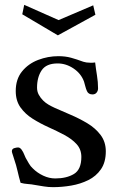

<svg xmlns="http://www.w3.org/2000/svg" viewBox="-20 -773 486 793"><path d="M417 -148Q417 -103 397 -74Q377 -45 344.5 -29Q312 -13 274 -6.5Q236 0 199 0Q180 0 161.5 -3Q143 -6 125 -9Q110 -12 94.5 -13Q79 -14 65 -18Q58 -42 52.5 -66.5Q47 -91 39 -114Q38 -119 33.5 -131.5Q29 -144 29 -148Q29 -158 38.5 -161Q48 -164 55 -164Q60 -164 64.5 -160Q69 -156 71 -152Q76 -145 79 -137Q82 -129 86 -121Q93 -109 99.5 -97.5Q106 -86 116 -77Q134 -59 158.5 -47.5Q183 -36 208 -36Q255 -36 285.5 -54.5Q316 -73 316 -125Q316 -156 296.5 -177.5Q277 -199 246 -215.5Q215 -232 180.5 -247.5Q146 -263 115 -282.5Q84 -302 64.5 -329.5Q45 -357 45 -397Q45 -446 71 -478Q97 -510 137.5 -525.5Q178 -541 221 -541Q250 -541 273.5 -534.5Q297 -528 324 -518Q336 -514 352 -514Q357 -514 362.5 -514Q368 -514 373 -515Q376 -489 380.5 -461.5Q385 -434 385 -408Q385 -398 379 -390.5Q373 -383 362 -383Q345 -383 339 -397Q335 -406 332.5 -416Q330 -426 327 -436Q315 -469 284 -490Q253 -511 218 -511Q171 -511 152 -482.5Q133 -454 133 -411Q133 -395 140 -382Q147 -369 158 -358Q168 -348 180 -341Q192 -334 205 -328Q234 -315 270.5 -299.5Q307 -284 340.5 -264Q374 -244 395.5 -215.5Q417 -187 417 -148ZM374 -712 219 -627 72 -714 80 -753 222 -690 365 -751Z"/></svg>

Font: Kaisei Opti Medium
Style: Regular
Weight: 500
Designer: Font-Kai, 金井和夫
Foundry: KAZUO KANAI
Version: Version 5.003